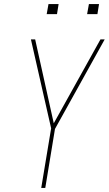

<svg xmlns="http://www.w3.org/2000/svg" viewBox="-20 -930 540 950"><path d="M184 0 233 -295 133 -735H154L246 -320L477 -735H498L252 -292L204 0ZM411 -860 420 -910H470L462 -860ZM211 -860 220 -910H270L262 -860Z"/></svg>

Font: Iosevka SS04 Thin Oblique
Style: Regular
Weight: 100
Italic angle: -9°
Monospace: yes
Designer: Belleve Invis
Foundry: Belleve Invis
Version: Version 19.0.0; ttfautohint (v1.8.4)